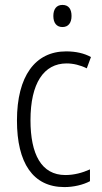

<svg xmlns="http://www.w3.org/2000/svg" viewBox="-20 -844 414 781"><path d="M234 -824C209 -824 197 -806 197 -779C197 -751 210 -734 234 -734C258 -734 271 -751 271 -779C271 -806 260 -824 234 -824ZM242 -83C279 -83 318 -92 346 -107V-155C315 -141 281 -132 246 -132C148 -132 104 -217 104 -355C104 -505 158 -586 251 -586C278 -586 307 -579 333 -566L350 -612C323 -627 289 -635 249 -635C123 -635 49 -534 49 -354C49 -181 114 -83 242 -83Z"/></svg>

Font: Noto Sans Telugu UI Condensed Light
Style: Regular
Weight: 300
Width: 3
Designer: Jelle Bosma - Monotype Design Team
Foundry: Monotype Imaging Inc.
Version: Version 2.005